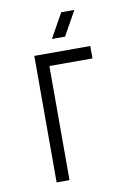

<svg xmlns="http://www.w3.org/2000/svg" viewBox="-79 -726 538 777"><g transform="rotate(-10 190.0 -337.5)"><path d="M320 -469V-520H90V0H143V-469ZM172 -575H226L282 -675H228Z"/></g></svg>

Font: Grotesk 01 Extrafine
Style: Bold
Weight: 400
Designer: Frank Adebiaye, contributions by Jérémy Landes, Ariel Martín Pérez
Foundry: Velvetyne Type Foundry
Version: Version 3.000;Glyphs 3.1.2 (3150)